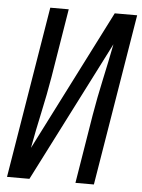

<svg xmlns="http://www.w3.org/2000/svg" viewBox="-53 -777 606 819"><g transform="rotate(5 250.5 -367.5)"><path d="M8 0 129 -735H208L160 -441Q147 -364 130 -286.5Q113 -209 99 -132L405 -735H501L380 0H301L349 -294Q362 -371 379 -448.5Q396 -526 411 -603L104 0Z"/></g></svg>

Font: Iosevka Term Curly Oblique
Style: Regular
Weight: 400
Italic angle: -9°
Designer: Belleve Invis
Foundry: Belleve Invis
Version: Version 32.3.0